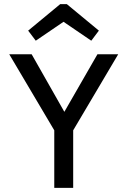

<svg xmlns="http://www.w3.org/2000/svg" viewBox="-20 -914 620 934"><path d="M244 0V-280L25 -650H134L293 -370L454 -650H555L336 -280V0ZM154 -716 117 -765 273 -894H305L461 -765L424 -716L289 -808Z"/></svg>

Font: Sometype Mono Medium
Style: Regular
Weight: 500
Monospace: yes
Designer: Ryoichi Tsunekawa
Foundry: Dharma Type
Version: Version 1.000; ttfautohint (v1.8.3)